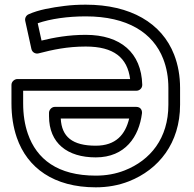

<svg xmlns="http://www.w3.org/2000/svg" viewBox="-20 -766 828 821"><path d="M346.6 -617C273.5 -617 211.7 -605.7 157.6 -592.5L141.3 -666.6C196.1 -685.6 270 -696 346.6 -696C524.9 -696 634.6 -626.1 678 -514C692.6 -476.4 700 -435.3 700 -390V-318C700 -174.7 623.2 -80.6 512.9 -37.3C475.3 -22.5 434.4 -15 389.5 -15C226.6 -15 136.7 -85.4 99.1 -194.2C85.8 -232.5 79 -275.7 79 -324V-378H563.3C576.6 -378 588.7 -388.8 588.3 -403.7C584.5 -539.9 496.5 -617 346.6 -617ZM346.6 -567C467.2 -567 524.7 -519 536.4 -428H54C43.3 -428 29 -418.1 29 -403V-324C29 -271 36.5 -222.2 51.8 -177.8C96.7 -48 210 35 389.5 35C440 35 487.4 26.5 531.2 9.3C658.6 -40.8 750 -154.2 750 -318V-390C750 -440.7 741.6 -488.3 724.7 -532C672 -667.8 538 -746 346.6 -746C314.2 -746 284.2 -744.3 256.6 -740.8C200.4 -733.7 145.5 -724.5 102 -704.8C91.6 -700.1 85.3 -688.2 87.9 -676.6L114.3 -556.6C117.6 -541.6 132.2 -534.5 145 -537.8C204.9 -553.4 267.9 -567 346.6 -567ZM189.6 -269C189.6 -153.5 268.2 -93 389.5 -93C516 -93 574.6 -182.5 587 -280.9C588.3 -291 584.3 -309 562.2 -309H214.6C199.5 -309 189.6 -294.7 189.6 -284ZM239.8 -259H532.3C515.9 -190.7 475.5 -143 389.5 -143C289.3 -143 243.7 -181.2 239.8 -259Z"/></svg>

Font: Asimov
Style: WidOu
Weight: 500
Designer: Google
Version: Version 2.000980; 2014